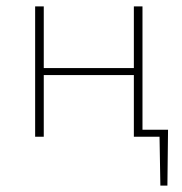

<svg xmlns="http://www.w3.org/2000/svg" viewBox="-20 -428 571 601"><path d="M413 0V-22H506L494 0ZM482 153 479 -22H506L504 153ZM399 0V-408H426V0ZM90 0V-408H117V0ZM103 -193V-215H412V-193Z"/></svg>

Font: Ysabeau Office Thin
Style: Regular
Weight: 250
Designer: Christian Thalmann (Catharsis Fonts)
Version: Version 2.001;gftools[0.9.30]; featfreeze: tnum,lnum,ss02